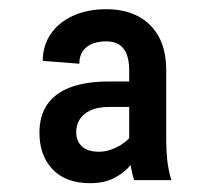

<svg xmlns="http://www.w3.org/2000/svg" viewBox="-20 -741 459 423"><path d="M264.6 -420.4V-586.4Q264.6 -606.9 259.3 -621.1Q253.9 -635.3 242.7 -642.6Q231.4 -649.9 214.4 -649.9Q186.5 -649.9 170.7 -637.2Q154.8 -624.5 154.8 -600.6L74.2 -606.9Q74.2 -640.1 91.6 -665.8Q108.9 -691.4 140.6 -706.1Q172.4 -720.7 214.4 -720.7Q253.9 -720.7 283.4 -705.6Q313 -690.4 329.6 -660.6Q346.2 -630.9 346.2 -585.9V-432.6Q346.2 -408.7 348.6 -387.2Q351.1 -365.7 357.4 -344.2H275.4Q264.6 -379.4 264.6 -420.4ZM284.7 -561.5 285.2 -505.4H220.7Q195.3 -505.4 179.2 -497.8Q163.1 -490.2 155.5 -477.8Q147.9 -465.3 147.9 -450.7Q147.9 -430.2 160.4 -418.5Q172.9 -406.7 198.7 -406.7Q216.8 -406.7 235.4 -415.8Q253.9 -424.8 266.4 -438.2Q278.8 -451.7 278.8 -463.9L286.6 -407.7Q280.3 -392.1 266.4 -375.7Q252.4 -359.4 230.7 -348.4Q209 -337.4 178.7 -337.4Q125 -337.4 95.9 -367.9Q66.9 -398.4 66.9 -448.7Q66.9 -484.9 83.5 -510Q100.1 -535.2 134.3 -548.3Q168.5 -561.5 220.7 -561.5Z"/></svg>

Font: Roboto SemiCondensed SemiBold
Style: Regular
Weight: 600
Width: 4
Designer: Christian Robertson
Foundry: Google
Version: Version 3.009; 2024